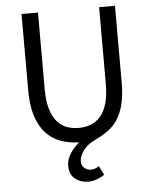

<svg xmlns="http://www.w3.org/2000/svg" viewBox="-58 -704 762 964"><g transform="rotate(-5 322.5 -222.0)"><path d="M350 212Q310 212 282 190Q254 168 254 125Q254 104 260.5 87.5Q267 71 276.5 57Q286 43 297.5 31.5Q309 20 318 11Q267 10 224.5 -6Q182 -22 151.5 -55.5Q121 -89 104 -142Q87 -195 87 -271V-656H170V-269Q170 -210 182 -170Q194 -130 214.5 -106Q235 -82 263 -71.5Q291 -61 323 -61Q356 -61 384 -71.5Q412 -82 433 -106Q454 -130 466 -170Q478 -210 478 -269V-656H558V-271Q558 -205 546.5 -159.5Q535 -114 514 -82.5Q493 -51 463.5 -30.5Q434 -10 398 7Q359 26 339 54Q319 82 319 107Q319 130 334 141.5Q349 153 367 153Q388 153 407 139L430 184Q416 195 393 203.5Q370 212 350 212Z"/></g></svg>

Font: CV Source Sans
Style: Regular
Weight: 400
Designer: Paul D. Hunt
Foundry: Adobe Systems Incorporated
Version: Version 3.001